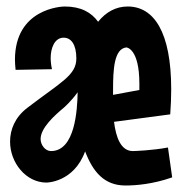

<svg xmlns="http://www.w3.org/2000/svg" viewBox="-20 -559 567 591"><path d="M497 -105C450 -96 394 -94 389 -94C352 -94 337 -136 331 -184L504 -207C506 -234 507 -260 507 -284C507 -460 454 -539 373 -539C337 -539 306 -522 282 -492C261 -521 229 -539 179 -539C170 -539 26 -533 26 -375C26 -365 27 -355 28 -344L140 -346C137 -359 136 -371 136 -381C136 -409 147 -443 176 -443C199 -443 215 -422 215 -379C215 -327 167 -306 64 -227C26 -198 11 -160 11 -123C11 -58 60 3 123 3C123 3 207 3 242 -93C266 -30 301 12 366 12C398 12 450 8 510 -13ZM137 -94C119 -94 105 -113 105 -131C105 -165 147 -203 177 -228C177 -228 199 -247 219 -275C218 -220 211 -94 137 -94ZM328 -282C328 -345 331 -409 369 -413C369 -413 409 -411 409 -301V-282L328 -267Z"/></svg>

Font: Mouse Memoirs
Style: Regular
Weight: 400
Designer: Astigmatic (AOETI)
Foundry: Astigmatic (AOETI)
Version: Version 1.000